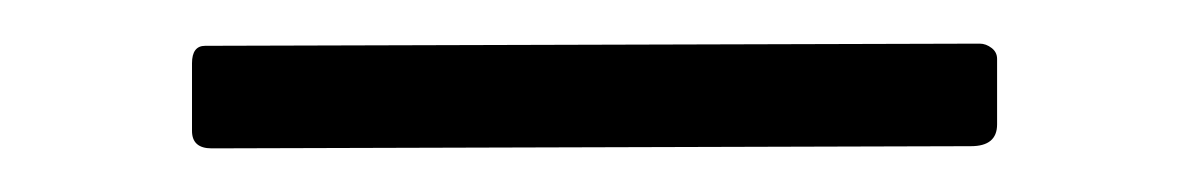

<svg xmlns="http://www.w3.org/2000/svg" viewBox="-20 38 545 88"><path d="M437 95V65C437 63 436.2 61.3 434.5 60C432.8 58.7 431 58 429 58L74 59C70 59 68 61.7 68 67V98C68 103.3 71 106 77 106L425 105C433 105 437 101.7 437 95Z"/></svg>

Font: Libre Franklin ExtraLight
Style: Regular
Weight: 275
Designer: Pablo Impallari, Rodrigo Fuenzalida
Foundry: Impallari Type
Version: Version 1.002; ttfautohint (v1.5)